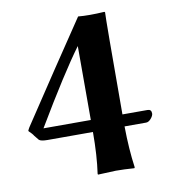

<svg xmlns="http://www.w3.org/2000/svg" viewBox="-72 -673 659 739"><g transform="rotate(-10 257.0 -303.5)"><path d="M261.2 -498Q193.4 -406.2 76.2 -209H261.2ZM261.2 -162.1H84Q58.1 -162.1 50.8 -168.9L36.1 -187Q33.2 -191.9 28.6 -197Q23.9 -202.1 20.5 -205.1Q17.1 -208 17.1 -210Q17.1 -210.9 18.6 -213.4Q20 -215.8 21.5 -219Q22.9 -222.2 23.9 -223.1Q164.1 -435.1 282.2 -609.9Q323.2 -606 384.8 -609.9L387.2 -607.9Q385.3 -583 384.8 -209H482.9Q498 -209 498 -192.9Q498 -184.1 488.5 -173.1Q479 -162.1 469.2 -162.1H384.8Q385.7 -73.2 396 0L394 2.9Q354 0 321.8 0L252 2.9L251 0Q261.2 -70.3 261.2 -162.1Z"/></g></svg>

Font: Linux Biolinum O
Style: Bold
Weight: 700
Designer: Philipp H. Poll
Foundry: Philipp H. Poll
Version: Version 1.3.2